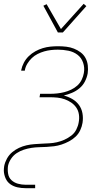

<svg xmlns="http://www.w3.org/2000/svg" viewBox="-23 -770 543 1005"><path d="M111 215Q89 215 68.5 210.5Q48 206 31.5 194.5Q15 183 6.5 164Q-2 145 -3 124Q-3 118 -2.5 111.5Q-2 105 -1 99Q3 79 13.5 60Q24 41 40.5 27Q57 13 76.5 4Q96 -5 116 -9.5Q136 -14 156.5 -15.5Q177 -17 197 -18Q217 -19 236 -20Q255 -21 275 -25.5Q295 -30 314 -38.5Q333 -47 350 -60Q367 -73 376.5 -92Q386 -111 389 -130Q393 -151 390 -171Q387 -191 376.5 -206.5Q366 -222 350 -233Q334 -244 315.5 -250.5Q297 -257 277.5 -259Q258 -261 237 -261H184L187 -279H240Q258 -279 276.5 -281Q295 -283 313 -287.5Q331 -292 349 -300.5Q367 -309 381.5 -322Q396 -335 404.5 -352.5Q413 -370 416 -388Q421 -416 412 -442Q403 -468 382.5 -483.5Q362 -499 335 -504.5Q308 -510 280 -510Q262 -510 244 -508Q226 -506 208.5 -501Q191 -496 174 -487.5Q157 -479 143.5 -466Q130 -453 120 -436.5Q110 -420 107 -402V-400H88V-403Q92 -423 102 -442Q112 -461 127.5 -476Q143 -491 162 -501.5Q181 -512 201 -518Q221 -524 241 -526Q261 -528 281 -528Q303 -528 324 -525.5Q345 -523 364 -515.5Q383 -508 399 -496Q415 -484 424.5 -466.5Q434 -449 436.5 -428Q439 -407 436 -386Q432 -364 421.5 -343.5Q411 -323 393 -308Q375 -293 353.5 -284Q332 -275 311 -270Q334 -264 355 -252Q376 -240 390 -221Q404 -202 408.5 -177.5Q413 -153 409 -127Q406 -108 397 -88.5Q388 -69 372.5 -54.5Q357 -40 338 -30Q319 -20 299.5 -13.5Q280 -7 260 -4.5Q240 -2 220.5 -1Q201 0 181.5 0.5Q162 1 142 4Q122 7 102 13.5Q82 20 64.5 31.5Q47 43 35 61Q23 79 19 98Q16 119 19.5 139.5Q23 160 37 173Q51 186 70.5 191.5Q90 197 111 197H161V215ZM280 -600 204 -740 221 -748 296 -618 415 -750 429 -738 306 -600Z"/></svg>

Font: Iosevka Thin Oblique
Style: Regular
Weight: 100
Italic angle: -9°
Monospace: yes
Designer: Belleve Invis
Foundry: Belleve Invis
Version: Version 32.5.0; ttfautohint (v1.8.4)